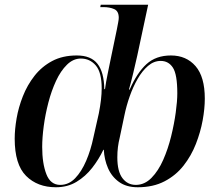

<svg xmlns="http://www.w3.org/2000/svg" viewBox="-20 -780 923 810"><path d="M216 10Q138 10 90 -38Q42 -86 42 -195Q42 -234 50 -280.5Q58 -327 76.5 -374Q95 -421 125.5 -460Q156 -499 200 -522.5Q244 -546 304 -546Q364 -546 391.5 -510.5Q419 -475 420 -404H423Q427 -434 434 -467.5Q441 -501 447 -531L473 -656Q476 -672 478.5 -685Q481 -698 481 -705Q481 -733 462 -741.5Q443 -750 416 -750H403L405 -760H605L559 -545Q551 -509 542.5 -473.5Q534 -438 524 -402H527Q558 -473 598 -509.5Q638 -546 701 -546Q766 -546 805 -501Q844 -456 844 -364Q844 -322 835 -272.5Q826 -223 806.5 -173Q787 -123 754.5 -81.5Q722 -40 674 -15Q626 10 561 10Q513 10 482 -12.5Q451 -35 435.5 -71Q420 -107 418 -148H416Q397 -108 369 -72Q341 -36 303 -13Q265 10 216 10ZM234 0Q270 0 297 -28Q324 -56 343.5 -101.5Q363 -147 374 -200L397 -302Q403 -333 406 -359Q409 -385 409 -407Q409 -475 384 -504Q359 -533 321 -533Q289 -533 262.5 -507Q236 -481 216.5 -439Q197 -397 184 -347Q171 -297 164.5 -248Q158 -199 158 -160Q158 -91 175.5 -45.5Q193 0 234 0ZM553 0Q590 0 619 -29.5Q648 -59 668.5 -105.5Q689 -152 702 -205Q715 -258 721.5 -306Q728 -354 728 -386Q728 -466 709.5 -494.5Q691 -523 658 -523Q629 -523 604.5 -502Q580 -481 560.5 -447Q541 -413 527 -373Q513 -333 505 -294L485 -199Q480 -179 477.5 -159Q475 -139 475 -116Q475 -57 496.5 -28.5Q518 0 553 0Z"/></svg>

Font: Noto Serif Display Medium
Style: Italic
Weight: 500
Italic angle: -12°
Designer: Monotype Design Team
Foundry: Monotype Imaging Inc.
Version: Version 2.009